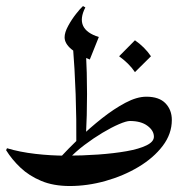

<svg xmlns="http://www.w3.org/2000/svg" viewBox="-26 -603 606 633"><path d="M204.6 10.3Q149.9 10.3 109.9 -6.6Q69.8 -23.4 41.5 -50.3Q13.2 -77.1 -5.9 -107.9L-2.9 -114.3Q39.1 -101.6 90.6 -95.7Q142.1 -89.8 190.9 -89.8ZM247.6 -583 255.4 -578.6Q218.3 -506.3 299.8 -481L270 -406.7Q231.9 -421.9 209.5 -440.7Q187 -459.5 187 -480Q187 -496.1 198.7 -517.6Q210.4 -539.1 224.9 -557.4Q239.3 -575.7 247.6 -583ZM456.5 -284.2Q498.5 -284.2 519.5 -262.5Q540.5 -240.7 540.5 -207.5Q540.5 -161.6 510.5 -122.1Q480.5 -82.5 430.7 -52.7Q380.9 -22.9 321.5 -6.3Q262.2 10.3 203.6 10.3L189.9 -89.8Q245.6 -89.8 297.6 -93.5Q349.6 -97.2 391.1 -104.5Q432.6 -111.8 457 -123.8Q481.4 -135.7 481.4 -152.3Q481.4 -172.4 460.2 -188.2Q439 -204.1 402.3 -204.1Q390.6 -204.1 366.2 -193.6Q341.8 -183.1 312 -165.3Q282.2 -147.5 252.4 -125Q222.7 -102.5 200.2 -78.6L169.9 -81.1Q197.8 -111.3 234.1 -146.5Q270.5 -181.6 310.1 -212.9Q349.6 -244.1 387.5 -264.2Q425.3 -284.2 456.5 -284.2ZM225.6 -126Q227.1 -293 213.9 -458Q224.6 -451.2 235.6 -444.8Q246.6 -438.5 257.3 -432.6Q264.6 -293 257.3 -153.8Q249.5 -146 241.5 -139.2Q233.4 -132.3 225.6 -126ZM418.9 -470.2Q451.2 -447.8 471.7 -417.5L418.9 -365.2Q408.7 -380.4 395.5 -393.3Q382.3 -406.2 366.7 -417.5Z"/></svg>

Font: Lateef Medium
Style: Regular
Weight: 500
Designer: SIL International
Foundry: SIL International
Version: Version 4.200